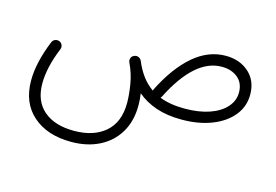

<svg xmlns="http://www.w3.org/2000/svg" viewBox="-81 -492 1313 913"><g transform="rotate(15 576.0 -35.0)"><path d="M64.9 24.4Q64.9 -64 110.4 -175.3Q114.7 -186 125.2 -190.2Q135.7 -194.3 146 -190.4Q156.2 -186.5 160.9 -176.3Q165.5 -166 161.1 -154.8Q120.1 -54.7 120.1 24.4Q120.1 111.3 174.3 157.5Q228.5 203.6 323.2 203.6Q419.9 203.6 476.8 154.3Q533.7 105 533.7 10.3Q533.7 -28.8 525.4 -79.8Q517.1 -130.9 493.7 -179.7Q490.7 -186.5 491.7 -193.4Q493.7 -209 508.3 -214.8Q510.7 -215.8 513.2 -216.3Q524.9 -219.2 534.7 -211.9Q534.7 -211.9 535.2 -211.9Q535.6 -211.4 536.1 -211.4Q541.5 -207 544.4 -200.2Q561 -160.2 583.7 -129.6Q606.4 -99.1 636.7 -78.1Q637.2 -82 639.2 -85.9Q697.8 -202.6 771 -265.4Q844.2 -328.1 929.7 -328.1Q999 -328.1 1043.9 -287.8Q1088.9 -247.6 1088.9 -179.2Q1088.9 -120.1 1052 -75.2Q1015.1 -30.3 950.9 -5.4Q886.7 19.5 804.2 19.5Q732.4 19.5 678.5 1.2Q624.5 -17.1 584.5 -51.3Q588.9 -20 588.9 7.3Q588.9 85 555.4 141.1Q522 197.3 462.2 227.5Q402.3 257.8 323.7 257.8Q205.6 257.8 135.3 196Q64.9 134.3 64.9 24.4ZM686.5 -63.5Q684.1 -58.6 680.7 -55.2Q732.4 -34.7 804.2 -34.7Q874.5 -34.7 926.3 -52.7Q978 -70.8 1006.3 -102.8Q1034.7 -134.8 1034.7 -175.3Q1034.7 -221.7 1003.7 -247.3Q972.7 -272.9 924.8 -272.9Q792.5 -272.9 686.5 -63.5Z"/></g></svg>

Font: Mikhak-DS2-FD Light
Style: Regular
Weight: 300
Designer: Amin Abedi
Version: Version 3.2